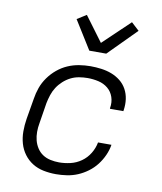

<svg xmlns="http://www.w3.org/2000/svg" viewBox="-86 -838 772 916"><g transform="rotate(10 300.0 -380.5)"><path d="M247 8Q216 8 186.5 2Q157 -4 133 -19Q109 -34 92 -57Q75 -80 67 -108Q59 -136 59 -166.5Q59 -197 64 -228L81 -328Q85 -355 94.5 -382Q104 -409 121.5 -433.5Q139 -458 162 -477Q185 -496 211.5 -507.5Q238 -519 266 -523.5Q294 -528 321 -528Q347 -528 373.5 -524.5Q400 -521 423.5 -512Q447 -503 466.5 -487.5Q486 -472 498 -450Q510 -428 513.5 -402.5Q517 -377 513 -350L512 -344H447V-348Q452 -376 443.5 -401Q435 -426 415.5 -442Q396 -458 370 -464Q344 -470 317 -470Q297 -470 276 -466.5Q255 -463 236 -453.5Q217 -444 200.5 -429Q184 -414 172.5 -396Q161 -378 154.5 -358Q148 -338 144 -318L128 -218Q124 -197 124 -175.5Q124 -154 129 -134.5Q134 -115 145 -98Q156 -81 172.5 -70Q189 -59 210 -54.5Q231 -50 252 -50Q279 -50 307 -56.5Q335 -63 359 -80Q383 -97 398.5 -122.5Q414 -148 419 -176H484Q480 -150 468.5 -124.5Q457 -99 440 -77Q423 -55 400 -38Q377 -21 352 -10.5Q327 0 300 4Q273 8 247 8ZM302 -600 216 -738 261 -766 350 -646 479 -769 517 -734 384 -600Z"/></g></svg>

Font: Iosevka Light Extended Oblique
Style: Regular
Weight: 300
Width: 7
Italic angle: -9°
Monospace: yes
Designer: Belleve Invis
Foundry: Belleve Invis
Version: Version 32.5.0; ttfautohint (v1.8.4)